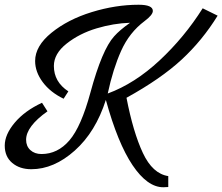

<svg xmlns="http://www.w3.org/2000/svg" viewBox="-20 -635 937 809"><path d="M834 -600 897 -569Q833 -465 745.5 -384Q658 -303 513 -223Q541 -78 582 9.5Q623 97 689 107V153Q681 154 668 154Q601 154 538.5 61Q476 -32 426 -214Q383 -79 295 -0.5Q207 78 112 78Q63 78 31.5 51.5Q0 25 0 -21.5Q0 -68 42 -118Q84 -168 157 -202L180 -166Q90 -102 90 -46Q90 -19 108 -2.5Q126 14 155 14Q223 14 272.5 -43.5Q322 -101 361 -245Q410 -426 461 -482Q484 -508 528 -539Q459 -537 387 -515.5Q315 -494 261 -451.5Q207 -409 207 -357Q207 -290 268 -250L248 -219Q192 -246 160 -289Q128 -332 128 -378Q128 -441 197 -497Q266 -553 366.5 -584Q467 -615 564 -615Q624 -615 624 -589Q624 -572 589 -546Q525 -498 490.5 -421Q456 -344 434 -241Q548 -283 652.5 -380.5Q757 -478 834 -600Z"/></svg>

Font: Marck Script
Style: Regular
Weight: 400
Designer: Denis Masharov, Marck Fogel
Foundry: Denis Masharov
Version: Version 1.002